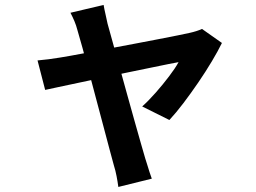

<svg xmlns="http://www.w3.org/2000/svg" viewBox="-20 -655 1040 779"><path d="M400.4 -635Q403.2 -617.7 407.8 -598.4Q412.3 -579.2 416.3 -559.4Q424.8 -529.7 437.3 -483.6Q449.9 -437.5 465.1 -382.8Q480.3 -328 495.9 -271.6Q511.4 -215.3 526 -163.8Q540.5 -112.3 551.8 -72.8Q563 -33.2 569.3 -12.2Q572.5 -3.7 577 12Q581.4 27.7 586.8 43.6Q592.1 59.6 595.9 69.9L460.1 103.5Q457.5 83.3 453 59.9Q448.6 36.6 442 15.9Q435.7 -5.9 424.9 -47.3Q414 -88.6 399.9 -141.6Q385.7 -194.7 370.6 -251.8Q355.4 -309 341 -363.3Q326.5 -417.7 314.3 -462.1Q302.2 -506.5 294.3 -532.3Q289.3 -551.9 281.7 -569.8Q274 -587.6 265.9 -603.2ZM880.4 -480.7Q864.6 -448.1 839.4 -406Q814.2 -363.8 784.1 -319.8Q754 -275.9 723.9 -236.2Q693.8 -196.6 667.2 -168.1L556.9 -223.1Q582.9 -246.3 611.7 -279Q640.6 -311.7 666 -345.3Q691.5 -378.8 704.5 -402.9Q693.4 -401.1 662.8 -394.9Q632.2 -388.7 589.1 -379.8Q546.1 -371 495.6 -360.6Q445.2 -350.1 394.1 -339.3Q343 -328.5 296.8 -318.7Q250.6 -309 215.7 -301.5Q180.9 -294 163.2 -290.2L132.3 -409.8Q156 -411.8 177.8 -414.7Q199.6 -417.6 224.3 -421.6Q235.8 -423.6 266.4 -428.8Q296.9 -434 339.5 -442.3Q382 -450.5 431.2 -459.7Q480.3 -468.9 530 -478.3Q579.6 -487.6 624 -496.3Q668.4 -505 701.3 -511.5Q734.2 -518 749.4 -521.6Q762.4 -524.4 776.2 -528.7Q789.9 -533 799.6 -537.6Z"/></svg>

Font: Shanggu Sans SC VF
Style: Regular
Weight: 250
Designer: GuiWonder
Version: Version 1.021